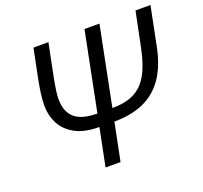

<svg xmlns="http://www.w3.org/2000/svg" viewBox="-121 -837 1030 976"><g transform="rotate(-20 393.5 -349.0)"><path d="M290 0 331 -204Q251 -204 201 -231.5Q151 -259 128 -303.5Q105 -348 105 -400Q105 -432 109.5 -465Q114 -498 121 -535L154 -698H235L198 -515Q191 -478 187.5 -451.5Q184 -425 184 -408Q184 -340 222.5 -306Q261 -272 345 -272L430 -698H511L426 -272Q495 -272 542 -294.5Q589 -317 619 -368.5Q649 -420 667 -507L706 -698H787L745 -489Q726 -392 683 -328.5Q640 -265 572.5 -234.5Q505 -204 412 -204L371 0Z"/></g></svg>

Font: IBM Plex Sans
Style: Italic
Weight: 400
Italic angle: -11.31°
Designer: Mike Abbink, Paul van der Laan, Pieter van Rosmalen
Foundry: Bold Monday
Version: Version 3.201